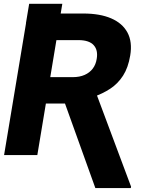

<svg xmlns="http://www.w3.org/2000/svg" viewBox="-20 -797 812 987"><path d="M113.3 -677.7 129.9 -777.3H300.3L283.7 -677.7ZM122.1 -727.5H408.2Q493.7 -727.5 551.5 -702.6Q609.4 -677.7 635.3 -629.6Q661.1 -581.5 649.4 -511.7Q639.2 -449.7 612.8 -408.4Q586.4 -367.2 546.9 -341.1Q507.3 -314.9 457 -297.9L395 -264.6H154.3L175.3 -400.4H353.5Q389.2 -400.4 415 -411.9Q440.9 -423.3 456.8 -444.3Q472.7 -465.3 477.1 -494.1Q484.9 -539.1 461.7 -564.7Q438.5 -590.3 385.3 -590.8H270L171.9 0H1ZM470.2 169.9 295.9 -315.4H475.1L653.8 162.6L652.3 169.9Z"/></svg>

Font: Inter 16pt ExtraBold
Style: Italic
Weight: 800
Italic angle: -9.3988°
Version: Version 4.001;git-66647c0bb